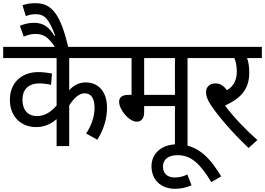

<svg xmlns="http://www.w3.org/2000/svg" viewBox="-20 -916 1662 1204"><path d="M706 -552V-622H0V-552H335V-254C299 -214 261 -188 211 -188C162 -188 121 -218 121 -292C121 -356 160 -393 227 -393C251 -393 281 -389 300 -384L306 -455C287 -459 250 -464 221 -464C115 -464 42 -397 42 -291C42 -177 119 -119 207 -119C264 -119 305 -143 335 -169V0H414V-255C446 -305 479 -331 510 -331C551 -331 573 -300 573 -240C573 -183 551 -124 520 -79L590 -40C632 -105 651 -175 651 -241C651 -343 596 -399 518 -399C479 -399 444 -384 414 -350V-552Z M329 -615H409C360 -828 304 -896 203 -896C171 -896 147 -892 121 -883L142 -815C160 -822 178 -827 205 -827C260 -827 287 -796 326 -693L321 -691C291 -745 250 -773 195 -773C162 -773 132 -766 105 -754L129 -686C152 -697 177 -703 200 -703C248 -703 278 -692 329 -615Z M1156 -552H1249V-622H692V-552H805V-321H783C742 -321 727 -302 727 -278C727 -228 789 -153 838 -153C863 -153 884 -170 884 -213V-251H1077V0H1156ZM1077 -552V-321H884V-552Z M1181 246 1155 178C1130 190 1107 197 1076 197C1039 197 1002 180 1002 129C1002 84 1035 57 1094 57C1181 57 1238 115 1305 226L1367 190C1302 83 1226 -11 1089 -11C992 -11 930 48 930 126C930 209 985 268 1080 268C1113 268 1150 260 1181 246Z M1594 -38C1519 -104 1443 -184 1391 -254C1479 -294 1543 -348 1543 -459C1543 -499 1538 -530 1529 -552H1622V-622H1236V-552H1450C1459 -532 1465 -499 1465 -468C1465 -415 1446 -376 1403 -350C1384 -377 1362 -393 1332 -393C1289 -393 1272 -365 1272 -339C1272 -317 1277 -296 1303 -256C1342 -197 1433 -87 1539 12Z"/></svg>

Font: Noto Sans SemiCondensed
Style: Italic
Weight: 400
Width: 4
Italic angle: -12°
Designer: Monotype Design Team
Foundry: Monotype Imaging Inc.
Version: Version 2.013